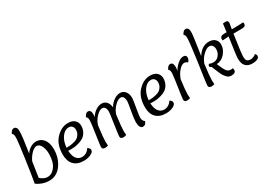

<svg xmlns="http://www.w3.org/2000/svg" viewBox="-5 -1505 3155 2279"><g transform="rotate(-30 1573.0 -366.0)"><path d="M43 -46Q64 -164 94 -377.5Q124 -591 124 -637Q124 -686 103 -691Q105 -706 120.5 -724Q136 -742 155 -742Q199 -742 199 -676Q199 -608 164 -389Q190 -429 228.5 -451.5Q267 -474 304 -474Q366 -474 405.5 -425.5Q445 -377 445 -290Q445 -170 381 -80Q317 10 211 10Q124 10 43 -46ZM150 -294Q150 -290 118 -84Q166 -39 217 -39Q279 -39 323 -101Q367 -163 367 -271Q367 -332 344.5 -378Q322 -424 284 -424Q254 -424 216 -388Q178 -352 150 -294Z M794 -102Q825 -83 825 -60Q825 -30 783 -10Q741 10 686 10Q598 10 550.5 -39Q503 -88 503 -180Q503 -318 577.5 -396Q652 -474 741 -474Q801 -474 833 -444.5Q865 -415 865 -370Q865 -321 845 -285Q825 -249 797.5 -230.5Q770 -212 732 -201Q694 -190 668 -187.5Q642 -185 615 -185Q602 -185 582 -187Q586 -112 615 -76Q644 -40 689 -40Q754 -40 794 -102ZM787 -359Q787 -387 770.5 -406Q754 -425 724 -425Q671 -425 630.5 -369.5Q590 -314 583 -228Q611 -228 630.5 -229.5Q650 -231 682.5 -238.5Q715 -246 735 -258.5Q755 -271 771 -297Q787 -323 787 -359Z M1290 -273Q1269 -112 1269 -60Q1269 -30 1272 -5Q1254 3 1230 3Q1191 3 1191 -31Q1191 -48 1212 -188.5Q1233 -329 1233 -348Q1233 -385 1219 -404Q1205 -423 1184 -423Q1147 -423 1102.5 -377.5Q1058 -332 1040 -273Q1019 -112 1019 -60Q1019 -30 1022 -5Q1004 3 980 3Q941 3 941 -31Q941 -48 963 -195.5Q985 -343 985 -369Q985 -417 964 -423Q966 -437 982 -455.5Q998 -474 1017 -474Q1058 -474 1058 -412Q1058 -394 1055 -376Q1084 -423 1124.5 -448.5Q1165 -474 1202 -474Q1246 -474 1271.5 -444Q1297 -414 1301 -366Q1328 -416 1371.5 -445Q1415 -474 1454 -474Q1501 -474 1527.5 -439.5Q1554 -405 1554 -351Q1554 -332 1536 -227.5Q1518 -123 1518 -99Q1518 -57 1548 -36Q1534 10 1497 10Q1447 10 1447 -81Q1447 -124 1465.5 -225.5Q1484 -327 1484 -347Q1484 -382 1471 -402.5Q1458 -423 1436 -423Q1399 -423 1353.5 -377.5Q1308 -332 1290 -273Z M1920 -102Q1951 -83 1951 -60Q1951 -30 1909 -10Q1867 10 1812 10Q1724 10 1676.5 -39Q1629 -88 1629 -180Q1629 -318 1703.5 -396Q1778 -474 1867 -474Q1927 -474 1959 -444.5Q1991 -415 1991 -370Q1991 -321 1971 -285Q1951 -249 1923.5 -230.5Q1896 -212 1858 -201Q1820 -190 1794 -187.5Q1768 -185 1741 -185Q1728 -185 1708 -187Q1712 -112 1741 -76Q1770 -40 1815 -40Q1880 -40 1920 -102ZM1913 -359Q1913 -387 1896.5 -406Q1880 -425 1850 -425Q1797 -425 1756.5 -369.5Q1716 -314 1709 -228Q1737 -228 1756.5 -229.5Q1776 -231 1808.5 -238.5Q1841 -246 1861 -258.5Q1881 -271 1897 -297Q1913 -323 1913 -359Z M2163 -256Q2144 -111 2144 -60Q2144 -30 2147 -5Q2129 3 2105 3Q2066 3 2066 -31Q2066 -47 2102 -289Q2111 -356 2111 -371Q2111 -418 2091 -423Q2093 -437 2109 -455.5Q2125 -474 2144 -474Q2185 -474 2185 -412Q2185 -392 2179 -356Q2195 -394 2239 -434Q2283 -474 2323 -474Q2364 -474 2364 -437Q2364 -406 2338 -383Q2320 -402 2296 -402Q2266 -402 2236 -373Q2206 -344 2189.5 -313.5Q2173 -283 2163 -256Z M2511 -371Q2577 -474 2672 -474Q2727 -474 2756.5 -445.5Q2786 -417 2786 -373Q2786 -312 2740 -256Q2694 -200 2624 -195Q2661 -108 2679 -84Q2700 -55 2737 -55Q2750 -55 2765 -58Q2769 -38 2769 -32Q2769 10 2705 10Q2689 10 2674 3.5Q2659 -3 2646.5 -17Q2634 -31 2624 -44.5Q2614 -58 2603.5 -81Q2593 -104 2586.5 -119Q2580 -134 2569.5 -160Q2559 -186 2554 -198Q2531 -206 2531 -219Q2531 -231 2544 -246Q2573 -233 2599 -233Q2646 -233 2676.5 -269Q2707 -305 2707 -352Q2707 -383 2692.5 -403.5Q2678 -424 2649 -424Q2615 -424 2567 -379.5Q2519 -335 2498 -273Q2477 -112 2477 -60Q2477 -30 2480 -5Q2462 3 2438 3Q2399 3 2399 -31Q2399 -43 2406 -94Q2413 -145 2424.5 -221Q2436 -297 2441 -335Q2476 -586 2476 -639Q2476 -686 2456 -691Q2458 -705 2474 -723.5Q2490 -742 2509 -742Q2552 -742 2552 -679Q2552 -655 2543.5 -591Q2535 -527 2524 -456.5Q2513 -386 2511 -371Z M2881 -465H2914Q2915 -479 2921 -521.5Q2927 -564 2928 -576Q2946 -580 2960 -580Q2999 -580 2999 -549Q2999 -543 2996 -527Q2993 -511 2989.5 -491Q2986 -471 2985 -464Q3075 -464 3143 -469Q3146 -458 3146 -449Q3146 -412 3098 -411Q3066 -410 2976 -410Q2939 -157 2939 -120Q2939 -74 2954.5 -58.5Q2970 -43 3004 -43Q3039 -43 3076 -73Q3092 -57 3092 -39Q3092 -15 3064 -2.5Q3036 10 2998 10Q2873 10 2873 -125Q2873 -147 2879 -193Q2885 -239 2895 -307.5Q2905 -376 2909 -410Q2891 -410 2825 -404Q2823 -418 2823 -422Q2823 -465 2881 -465Z"/></g></svg>

Font: Overlock
Style: Italic
Weight: 400
Designer: Dario Muhafara
Foundry: Dario Manuel Muhafara
Version: Version 1.001